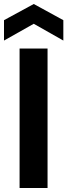

<svg xmlns="http://www.w3.org/2000/svg" viewBox="-29 -941 337 961"><path d="M69 -698C69 -698 69 0 69 0C69 0 209 0 209 0C209 0 209 -698 209 -698C209 -698 69 -698 69 -698ZM288 -738C288 -738 288 -840 288 -840C288 -840 140 -921 140 -921C140 -921 -9 -840 -9 -840C-9 -840 -9 -738 -9 -738C-9 -738 140 -822 140 -822C140 -822 288 -738 288 -738Z"/></svg>

Font: Girnar Poppins
Style: SemiBold
Weight: 500
Designer: Ninad Kale (Devanagari), Jonny Pinhorn (Latin)
Foundry: Indian Type Foundry
Version: ""